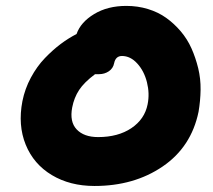

<svg xmlns="http://www.w3.org/2000/svg" viewBox="-20 -680 714 644"><path d="M296.9 -56.2Q214.8 -56.2 153.8 -92.8Q92.8 -129.4 66.2 -194.8Q39.6 -260.3 55.2 -340.8Q63.5 -382.3 83.7 -419.9Q104 -457.5 130.6 -485.1Q157.2 -512.7 183.6 -532.5Q210 -552.2 236.8 -565.9Q250.5 -605.5 295.7 -632.8Q340.8 -660.2 403.8 -660.2Q441.9 -660.2 476.3 -649.7Q510.7 -639.2 537.4 -620.1Q564 -601.1 586.2 -575Q608.4 -548.8 622.3 -517.6Q636.2 -486.3 644.8 -451.2Q653.3 -416 652.8 -379.2Q652.3 -342.3 646 -305.2Q621.6 -187 525.6 -121.6Q429.7 -56.2 296.9 -56.2ZM222.2 -319.8Q212.9 -271.5 237.3 -245.8Q261.7 -220.2 309.1 -220.2Q376 -220.2 420.7 -250.2Q465.3 -280.3 475.1 -330.1Q482.4 -366.2 472.9 -404.1Q463.4 -441.9 440.4 -467Q417.5 -492.2 389.2 -492.2Q367.7 -492.2 362.8 -467.8Q359.4 -450.7 345 -440.9Q330.6 -431.2 312 -431.2H298.8Q262.2 -403.8 245.4 -378.2Q228.5 -352.5 222.2 -319.8Z"/></svg>

Font: Shantell Sans Irregular Bouncy
Style: Italic
Weight: 800
Italic angle: -11.31°
Designer: Stephen Nixon, Anya Danilova, Shantell Martin
Foundry: Arrow Type
Version: Version 1.006;[9816181b4]